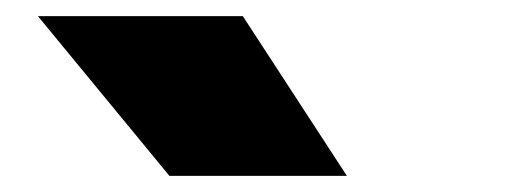

<svg xmlns="http://www.w3.org/2000/svg" viewBox="-20 -828 640 238"><path d="M190 -610 27 -808H281L410 -610Z"/></svg>

Font: Encode Sans Exp Black
Style: Regular
Weight: 900
Width: 7
Designer: Multiple Designers
Foundry: Impallari Type
Version: Version 3.002; ttfautohint (v1.8.3) -l 8 -r 50 -G 200 -x 14 